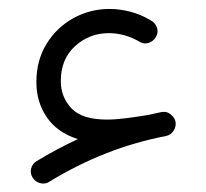

<svg xmlns="http://www.w3.org/2000/svg" viewBox="-20 -391 471 438"><path d="M54.7 14.6Q48.3 4.9 51 -6.3Q53.7 -17.6 63.5 -23.4Q110.4 -51.8 157.7 -73.7Q110.8 -88.4 86.9 -123.3Q63 -158.2 63 -203.6Q63 -253.4 86.2 -291Q109.4 -328.6 147.5 -349.6Q185.5 -370.6 230 -370.6Q252.9 -370.6 276.6 -364.5Q300.3 -358.4 322.8 -345.2Q333.5 -339.8 337.6 -329.3Q341.8 -318.8 336.9 -309.1Q332 -298.3 321 -293.9Q310.1 -289.6 300.8 -294.4Q265.6 -315.4 228.5 -315.4Q184.1 -315.4 151.4 -285.9Q118.7 -256.3 118.7 -206.1Q118.7 -169.9 142.8 -144Q167 -118.2 224.1 -118.2Q242.2 -118.2 267.3 -121.3Q292.5 -124.5 318.8 -128.9Q333.5 -132.3 348.1 -135.3Q350.1 -135.7 352.1 -135.7Q361.3 -136.7 369.6 -129.9Q370.1 -129.4 370.6 -128.9Q370.6 -128.9 370.6 -128.9Q378.4 -122.6 380.4 -113.3Q382.3 -102.5 376 -92.8Q369.6 -83 358.4 -80.6Q219.7 -54.2 92.8 23.4Q83.5 29.8 72 26.9Q60.5 23.9 54.7 14.6Z"/></svg>

Font: Mikhak-DS2-FD Regular
Style: Regular
Weight: 400
Designer: Amin Abedi
Version: Version 3.4